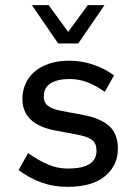

<svg xmlns="http://www.w3.org/2000/svg" viewBox="-20 -716 530 746"><path d="M242 10Q188 10 142 -6.5Q96 -23 52 -55L89 -121Q132 -91 168.5 -76Q205 -61 243 -61Q355 -61 355 -130Q355 -158 338.5 -171.5Q322 -185 280 -193L195 -209Q67 -233 67 -332Q67 -362 78.5 -389Q90 -416 112.5 -436Q135 -456 169 -468Q203 -480 248 -480Q299 -480 343.5 -464.5Q388 -449 423 -423L387 -359Q357 -381 323 -395Q289 -409 251 -409Q204 -409 177 -392.5Q150 -376 150 -341Q150 -318 166 -305Q182 -292 220 -285L305 -269Q369 -257 403.5 -227Q438 -197 438 -138Q438 -73 388 -31.5Q338 10 242 10ZM206 -547 104 -696H169L245 -592L321 -696H386L284 -547Z"/></svg>

Font: Celebes
Style: Regular
Weight: 400
Designer: Anugrah Pasau
Foundry: Lafontype
Version: Version 1.000; ttfautohint (v1.8.4)